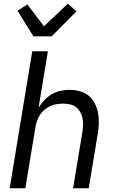

<svg xmlns="http://www.w3.org/2000/svg" viewBox="-20 -1010 640 1030"><path d="M32 0 153 -735H237L187 -432Q200 -454 218 -473Q236 -492 258 -504.5Q280 -517 304 -522.5Q328 -528 352 -528Q381 -528 408.5 -520.5Q436 -513 456 -496Q476 -479 488.5 -455Q501 -431 506 -403.5Q511 -376 510 -347.5Q509 -319 504 -290L456 0H372L422 -302Q425 -321 425.5 -340Q426 -359 422.5 -376.5Q419 -394 410 -409.5Q401 -425 387.5 -435.5Q374 -446 356 -450Q338 -454 319 -454Q302 -454 284.5 -451.5Q267 -449 250 -441Q233 -433 218.5 -421Q204 -409 194 -393.5Q184 -378 178.5 -361Q173 -344 170 -327L116 0ZM159 -815 74 -953 127 -986 216 -869 344 -990 390 -949 257 -815Z"/></svg>

Font: Iosevka Extended
Style: Italic
Weight: 400
Width: 7
Italic angle: -9°
Monospace: yes
Designer: Belleve Invis
Foundry: Belleve Invis
Version: Version 32.5.0; ttfautohint (v1.8.4)